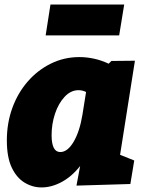

<svg xmlns="http://www.w3.org/2000/svg" viewBox="-20 -806 637 841"><path d="M162 15Q122 15 87 -6.5Q52 -28 31 -73Q10 -118 10 -191Q10 -267 34 -333Q58 -399 101.5 -449Q145 -499 203 -527.5Q261 -556 328 -556Q359 -556 391.5 -549Q424 -542 456 -527L468 -539L571 -540L506 -128L568 -103L551 0L315 7L331 -79Q295 -33 250.5 -9Q206 15 162 15ZM244 -140Q276 -140 302.5 -185Q329 -230 341 -303L357 -403Q341 -411 324 -411Q290 -411 263 -382Q236 -353 221 -308Q206 -263 206 -214Q206 -140 244 -140ZM524 -786 502 -651H180L201 -786Z"/></svg>

Font: Bitter Black
Style: Italic
Weight: 900
Italic angle: -9°
Designer: Sol Matas, and Bitter project Authors
Foundry: Sol Matas
Version: Version 2.001